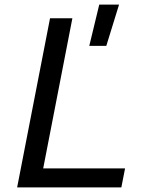

<svg xmlns="http://www.w3.org/2000/svg" viewBox="-20 -809 660 829"><path d="M54 0H504L520 -82H166.5L292.5 -730H196ZM365.5 -611H439L494 -789H408.5Z"/></svg>

Font: Monaspace Neon
Style: Italic
Weight: 400
Italic angle: -11°
Designer: Riley Cran & the Lettermatic Team
Foundry: Lettermatic
Version: Version 1.200 (Monaspace Neon)